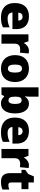

<svg xmlns="http://www.w3.org/2000/svg" viewBox="1542 -2342 810 3934"><g transform="rotate(90 1947.0 -375.0)"><path d="M315 -563C152 -563 42 -472 42 -273C42 -76 166 10 333 10C429 10 487 -3 540 -31V-168C479 -139 425 -126 356 -126C278 -126 238 -167 235 -225H576V-310C576 -479 476 -563 315 -563ZM322 -433C374 -433 402 -394 403 -345H239C244 -406 277 -433 322 -433Z M1018 -563C955 -563 895 -519 865 -465H856L826 -553H684V0H875V-272C875 -372 946 -383 994 -383C1029 -383 1046 -380 1059 -377L1076 -557C1065 -559 1039 -563 1018 -563Z M1661 -278C1661 -461 1546 -563 1387 -563C1214 -563 1109 -461 1109 -278C1109 -93 1224 10 1384 10C1556 10 1661 -93 1661 -278ZM1303 -278C1303 -372 1327 -421 1385 -421C1445 -421 1467 -372 1467 -278C1467 -183 1445 -132 1386 -132C1326 -132 1303 -183 1303 -278Z M1961 -588V-760H1770V0H1919L1949 -54H1961C1989 -23 2024 10 2102 10C2222 10 2304 -89 2304 -278C2304 -463 2223 -563 2108 -563C2033 -563 1989 -527 1961 -482H1954C1958 -513 1961 -549 1961 -588ZM2038 -413C2087 -413 2110 -368 2110 -280C2110 -191 2085 -144 2040 -144C1981 -144 1961 -185 1961 -271V-298C1961 -377 1985 -413 2038 -413Z M2662 -563C2499 -563 2389 -472 2389 -273C2389 -76 2513 10 2680 10C2776 10 2834 -3 2887 -31V-168C2826 -139 2772 -126 2703 -126C2625 -126 2585 -167 2582 -225H2923V-310C2923 -479 2823 -563 2662 -563ZM2669 -433C2721 -433 2749 -394 2750 -345H2586C2591 -406 2624 -433 2669 -433Z M3365 -563C3302 -563 3242 -519 3212 -465H3203L3173 -553H3031V0H3222V-272C3222 -372 3293 -383 3341 -383C3376 -383 3393 -380 3406 -377L3423 -557C3412 -559 3386 -563 3365 -563Z M3771 -141C3738 -141 3719 -159 3719 -195V-410H3855V-553H3719V-664H3594L3545 -548L3460 -488V-410H3527V-182C3527 -32 3600 10 3708 10C3780 10 3821 -3 3863 -21V-160C3832 -149 3805 -141 3771 -141Z"/></g></svg>

Font: Noto Sans Sinhala UI Black
Style: Regular
Weight: 900
Designer: Jelle Bosma - Monotype Design Team
Foundry: Monotype Imaging Inc.
Version: Version 2.006